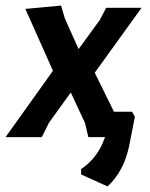

<svg xmlns="http://www.w3.org/2000/svg" viewBox="-39 -492 538 689"><path d="M301 -231 370 -91H435L445 -73L424 34Q405 123 347 177L252 134V115Q303 80 328 25L338 0H278L266 -51L215 -160L137 -52L111 0H-19L151 -238L52 -460L180 -472L194 -425L243 -316L319 -420L342 -464H469Z"/></svg>

Font: Alegreya Sans SC
Style: Bold Italic
Weight: 700
Italic angle: -7°
Designer: Juan Pablo del Peral
Foundry: Huerta Tipografica
Version: Version 2.007